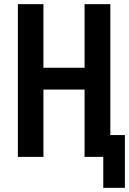

<svg xmlns="http://www.w3.org/2000/svg" viewBox="-20 -755 621 924"><path d="M581 149V-105H511V-735H387V-429H189V-735H66V0H189V-324H387V0H477V149Z"/></svg>

Font: Iosevka Sparkle
Style: Bold
Weight: 700
Designer: Belleve Invis
Foundry: Belleve Invis
Version: Version 4.5.0; ttfautohint (v1.8.3)